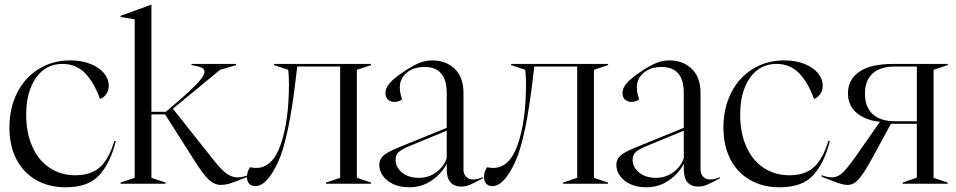

<svg xmlns="http://www.w3.org/2000/svg" viewBox="-20 -779 4053 814"><path d="M20 -238Q20 -321 53 -386Q86 -451 145 -487Q204 -523 277 -523Q326 -523 363.5 -508Q401 -493 421 -468.5Q441 -444 441 -416Q441 -393 429 -378Q417 -363 404 -360Q378 -431 340 -469.5Q302 -508 245 -508Q174 -508 132.5 -449Q91 -390 91 -293Q91 -216 117 -157.5Q143 -99 190.5 -67.5Q238 -36 299 -36Q366 -36 404 -70.5Q442 -105 465 -182L471 -181Q449 -91 402.5 -38Q356 15 258 15Q187 15 133 -16Q79 -47 49.5 -104Q20 -161 20 -238Z M802 -102 680 -294H622V-25L682 -5V0H491V-5L551 -25V-697L491 -707V-712L621 -759H622V-305H683L741 -355Q797 -403 822 -431.5Q847 -460 847 -475Q847 -486 836 -491.5Q825 -497 803 -501L792 -503V-508H981V-503L913 -483L713 -318L882 -105Q920 -57 942 -42Q964 -27 987 -27Q1005 -27 1032 -36V-30L1001 -18Q968 -5 951 0Q934 5 917 5Q890 5 866.5 -16Q843 -37 802 -102Z M1027 -29Q1027 -51 1040 -70Q1055 -67 1066 -67Q1136 -67 1170.5 -167.5Q1205 -268 1205 -422Q1205 -456 1202 -483L1142 -503V-508H1553V-503L1493 -483V-25L1553 -5V0H1362V-5L1422 -25V-497H1240L1236 -462Q1205 -190 1158 -90Q1111 10 1063 10Q1046 10 1036.5 0Q1027 -10 1027 -29Z M1588 -80Q1588 -103 1604.5 -118.5Q1621 -134 1670 -154L1874 -237V-385Q1874 -495 1780 -495Q1733 -495 1704 -470.5Q1675 -446 1675 -408Q1675 -384 1685 -358Q1671 -347 1652 -347Q1635 -347 1624.5 -357Q1614 -367 1614 -385Q1614 -404 1630 -424Q1646 -444 1687 -472Q1728 -500 1756 -511.5Q1784 -523 1812 -523Q1871 -523 1908 -487Q1945 -451 1945 -385V-60Q1945 -41 1956.5 -29.5Q1968 -18 1985 -18Q2004 -18 2027 -28V-23Q1990 -3 1972 4.5Q1954 12 1935 12Q1906 12 1890 -6Q1874 -24 1874 -60V-85Q1853 -43 1810.5 -14Q1768 15 1715 15Q1676 15 1647 1.5Q1618 -12 1603 -34Q1588 -56 1588 -80ZM1756 -25Q1798 -25 1830.5 -49.5Q1863 -74 1874 -109V-225L1719 -161Q1682 -146 1669.5 -133.5Q1657 -121 1657 -102Q1657 -70 1684.5 -47.5Q1712 -25 1756 -25Z M2032 -29Q2032 -51 2045 -70Q2060 -67 2071 -67Q2141 -67 2175.5 -167.5Q2210 -268 2210 -422Q2210 -456 2207 -483L2147 -503V-508H2558V-503L2498 -483V-25L2558 -5V0H2367V-5L2427 -25V-497H2245L2241 -462Q2210 -190 2163 -90Q2116 10 2068 10Q2051 10 2041.5 0Q2032 -10 2032 -29Z M2593 -80Q2593 -103 2609.5 -118.5Q2626 -134 2675 -154L2879 -237V-385Q2879 -495 2785 -495Q2738 -495 2709 -470.5Q2680 -446 2680 -408Q2680 -384 2690 -358Q2676 -347 2657 -347Q2640 -347 2629.5 -357Q2619 -367 2619 -385Q2619 -404 2635 -424Q2651 -444 2692 -472Q2733 -500 2761 -511.5Q2789 -523 2817 -523Q2876 -523 2913 -487Q2950 -451 2950 -385V-60Q2950 -41 2961.5 -29.5Q2973 -18 2990 -18Q3009 -18 3032 -28V-23Q2995 -3 2977 4.5Q2959 12 2940 12Q2911 12 2895 -6Q2879 -24 2879 -60V-85Q2858 -43 2815.5 -14Q2773 15 2720 15Q2681 15 2652 1.5Q2623 -12 2608 -34Q2593 -56 2593 -80ZM2761 -25Q2803 -25 2835.5 -49.5Q2868 -74 2879 -109V-225L2724 -161Q2687 -146 2674.5 -133.5Q2662 -121 2662 -102Q2662 -70 2689.5 -47.5Q2717 -25 2761 -25Z M3047 -238Q3047 -321 3080 -386Q3113 -451 3172 -487Q3231 -523 3304 -523Q3353 -523 3390.5 -508Q3428 -493 3448 -468.5Q3468 -444 3468 -416Q3468 -393 3456 -378Q3444 -363 3431 -360Q3405 -431 3367 -469.5Q3329 -508 3272 -508Q3201 -508 3159.5 -449Q3118 -390 3118 -293Q3118 -216 3144 -157.5Q3170 -99 3217.5 -67.5Q3265 -36 3326 -36Q3393 -36 3431 -70.5Q3469 -105 3492 -182L3498 -181Q3476 -91 3429.5 -38Q3383 15 3285 15Q3214 15 3160 -16Q3106 -47 3076.5 -104Q3047 -161 3047 -238Z M3494 -18 3463 -30V-36Q3490 -27 3508 -27Q3529 -27 3549 -44Q3569 -61 3606 -113L3710 -262V-263Q3652 -268 3613.5 -299Q3575 -330 3575 -384Q3575 -441 3622.5 -474.5Q3670 -508 3767 -508H3998V-503L3938 -483V-25L3998 -5V0H3807V-5L3867 -26V-254H3757L3682 -116Q3655 -66 3636.5 -40Q3618 -14 3604 -4.5Q3590 5 3574 5Q3560 5 3543.5 0Q3527 -5 3494 -18ZM3774 -265H3867V-497H3773Q3712 -497 3679.5 -467.5Q3647 -438 3647 -382Q3647 -325 3680 -295Q3713 -265 3774 -265Z"/></svg>

Font: Nyght Serif Light
Style: Regular
Weight: 300
Designer: Maksym Kobuzan
Version: Version 0.410